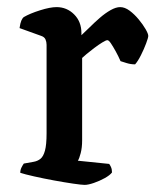

<svg xmlns="http://www.w3.org/2000/svg" viewBox="-20 -520 445 540"><path d="M218 0Q210 0 186 -3.5Q162 -7 132 -12.5Q102 -18 75.5 -24Q49 -30 37 -34Q37 -42 40.5 -49Q44 -56 47 -60L75 -65Q86 -67 94 -73.5Q102 -80 106.5 -96.5Q111 -113 111 -145V-394Q111 -402 108 -409Q105 -416 96 -419L35 -441Q37 -455 40 -462Q43 -469 47 -472Q64 -482 92.5 -491Q121 -500 139 -500Q168 -500 188.5 -479.5Q209 -459 209 -427V-421Q219 -430 232.5 -443.5Q246 -457 261 -470Q276 -483 291 -491.5Q306 -500 318 -500Q331 -500 344.5 -490Q358 -480 370 -465.5Q382 -451 389.5 -438Q397 -425 397 -419Q397 -414 391 -398Q385 -382 376.5 -365Q368 -348 360 -339Q348 -339 336.5 -342.5Q325 -346 319 -348Q313 -362 305.5 -375.5Q298 -389 292 -398Q286 -407 282 -407Q278 -407 267.5 -400.5Q257 -394 245 -385Q233 -376 223.5 -368Q214 -360 211 -357V-125Q211 -105 207 -89.5Q203 -74 199 -68L287 -59Q289 -57 292 -50.5Q295 -44 295 -35Q289 -27 274.5 -19Q260 -11 244 -5.5Q228 0 218 0Z"/></svg>

Font: Texturina Medium 12pt Medium
Style: Regular
Weight: 500
Version: Version 1.002